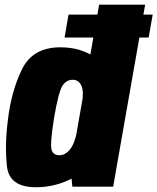

<svg xmlns="http://www.w3.org/2000/svg" viewBox="-20 -805 678 828"><path d="M258.5 -643H621L638.5 -742H275.5ZM292 0H468L606 -785H407.5L284 -82.5ZM135.5 2.5Q222.5 2.5 299.8 -40.5Q377 -83.5 392 -166L313 -242.5Q302.5 -186.5 282 -161Q261.5 -135.5 236 -135.5Q209 -135.5 202.2 -160.2Q195.5 -185 213.5 -299Q233 -411 249.8 -436Q266.5 -461 293.5 -461Q319 -461 330.8 -436Q342.5 -411 333 -356.5L438.5 -430.5Q453.5 -513.5 390.5 -557.2Q327.5 -601 240.5 -601Q121 -601 74.8 -506.2Q28.5 -411.5 14 -287.5Q0 -177.5 10 -87.5Q20 2.5 135.5 2.5Z"/></svg>

Font: Anybody Condensed Black
Style: Italic
Weight: 900
Width: 3
Italic angle: -10°
Version: Version 1.113;gftools[0.9.25]